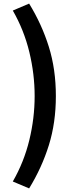

<svg xmlns="http://www.w3.org/2000/svg" viewBox="-20 -853 418 1075"><path d="M143.1 201.9 51.7 163.2Q114.6 53.7 144.3 -69.1Q174 -191.9 174 -315.4Q174 -438 144.3 -561.2Q114.6 -684.4 51.7 -793.9L143.1 -832.9Q214.3 -716.8 253.5 -590.9Q292.8 -465 292.8 -315.4Q292.8 -165.7 253.5 -39.9Q214.3 85.9 143.1 201.9Z"/></svg>

Font: Noto Sans TC
Style: Regular
Weight: 100
Designer: Ryoko NISHIZUKA 西塚涼子 (kana, bopomofo & ideographs); Paul D. Hunt (Latin, Greek & Cyrillic); Sandoll Communications 산돌커뮤니
Foundry: Adobe
Version: Version 2.004;hotconv 1.0.118;makeotfexe 2.5.65603